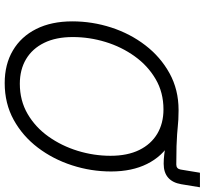

<svg xmlns="http://www.w3.org/2000/svg" viewBox="-47 -822 879 825"><g transform="rotate(90 392.5 -409.5)"><path d="M447.3 -690.9 455.1 -737.3Q478 -737.3 493.7 -736.3Q509.3 -735.4 523.7 -733.9Q538.1 -732.4 557.6 -731Q577.1 -729.5 607.9 -728.5Q638.7 -727.5 687 -727.5Q705.1 -727.5 708.5 -746.1L722.2 -829.1H784.7L771.5 -748.5Q765.1 -711.4 743.2 -692.4Q721.2 -673.3 683.6 -673.3Q664.1 -673.3 643.8 -675.8Q623.5 -678.2 597.4 -681.9Q571.3 -685.5 535.2 -688Q499 -690.4 447.3 -690.9ZM336.9 9.8Q256.3 9.8 196.8 -25.4Q137.2 -60.5 104.5 -125.7Q71.8 -190.9 71.8 -280.8Q71.8 -366.2 98.1 -447.8Q124.5 -529.3 174.6 -594.5Q224.6 -659.7 294.9 -698.5Q365.2 -737.3 452.6 -737.3Q533.2 -737.3 592.5 -702.1Q651.9 -667 684.3 -602.1Q716.8 -537.1 716.8 -447.3Q716.8 -361.3 690.4 -279.8Q664.1 -198.2 614.5 -132.8Q564.9 -67.4 494.9 -28.8Q424.8 9.8 336.9 9.8ZM339.8 -55.2Q412.1 -55.2 469.5 -88.6Q526.9 -122.1 566.9 -178.5Q606.9 -234.9 628.2 -304.2Q649.4 -373.5 649.4 -444.8Q649.4 -517.6 624.5 -568.4Q599.6 -619.1 554.7 -645.8Q509.8 -672.4 450.2 -672.4Q377.4 -672.4 320.1 -638.9Q262.7 -605.5 222.2 -549.1Q181.6 -492.7 160.4 -423.6Q139.2 -354.5 139.2 -282.7Q139.2 -210.4 164.1 -159.7Q189 -108.9 234.1 -82Q279.3 -55.2 339.8 -55.2Z"/></g></svg>

Font: Inter Light
Style: Italic
Weight: 300
Italic angle: -9.3988°
Designer: Rasmus Andersson
Foundry: rsms
Version: Version 4.001;git-66647c0bb